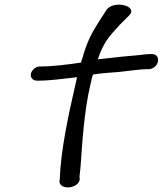

<svg xmlns="http://www.w3.org/2000/svg" viewBox="-20 -741 710 838"><path d="M162 -451H155C136 -451 119 -436 115 -420C111 -402 124 -389 141 -389H149C199 -389 253 -397 316 -404L309 -371C277 -234 245 -80 241 39L240 49L239 50C242 93 328 81 328 39L327 29C327 25 330 7 332 -18C339 -118 347 -254 374 -369C378 -385 380 -400 386 -416C419 -421 459 -424 500 -427C548 -432 593 -439 619 -439H628C645 -439 665 -452 669 -471C673 -489 664 -505 644 -505H635C618 -505 592 -501 592 -501C551 -498 474 -490 407 -482C430 -551 451 -577 503 -633L545 -675C582 -714 483 -741 447 -701L419 -658C382 -600 361 -564 339 -485C337 -480 335 -474 334 -468C276 -459 207 -451 162 -451Z"/></svg>

Font: Stray Cat
Style: ExBdExtObl
Weight: 800
Version: Version 1.0